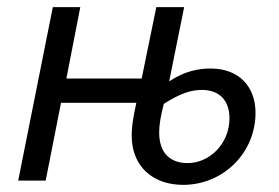

<svg xmlns="http://www.w3.org/2000/svg" viewBox="-20 -506 781 538"><path d="M493 12C605 12 696 -77 696 -190C696 -261 652 -314 570 -314C536 -314 498 -307 454 -278L496 -486H418L377 -286H166L205 -486H128L31 0H108L151 -218H362C351 -167 349 -147 349 -126C349 -39 409 12 493 12ZM506 -49C461 -49 426 -73 426 -135C426 -156 430 -180 439 -215C486 -245 516 -254 546 -254C596 -254 623 -223 623 -175C623 -102 566 -49 506 -49Z"/></svg>

Font: Source Sans Pro
Style: Italic
Weight: 400
Italic angle: -11°
Designer: Paul D. Hunt
Foundry: Adobe Systems Incorporated
Version: Version 3.006;hotconv 1.0.111;makeotfexe 2.5.65597